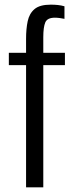

<svg xmlns="http://www.w3.org/2000/svg" viewBox="-20 -805 308 825"><path d="M92 0V-525H18V-578H92V-638Q92 -681 99 -714Q106 -747 128.5 -766Q151 -785 198 -785Q214 -785 228.5 -783.5Q243 -782 257 -778V-724Q248 -726 236.5 -727.5Q225 -729 216 -729Q183 -729 174.5 -708.5Q166 -688 166 -645V-578H259V-525H166V0Z"/></svg>

Font: Oswald Light
Style: Regular
Weight: 300
Designer: Vernon Adams
Foundry: Vernon Adams
Version: Version 4.103;gftools[0.9.33.dev8+g029e19f]